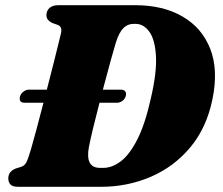

<svg xmlns="http://www.w3.org/2000/svg" viewBox="-20 -720 860 740"><path d="M12 -32.5Q12 -59 40.5 -70.5L63 -77.5Q75 -82 81.5 -94.2Q88 -106.5 99 -143.5Q107.5 -172.5 120.5 -221Q133.5 -269.5 147.5 -324H75.5Q50.5 -324 57.5 -349.5Q61.5 -360.5 71.2 -367.5Q81 -374.5 92 -374.5H160.5Q173.5 -424.5 185 -470.2Q196.5 -516 204.5 -548.5Q212.5 -581 215 -591.5Q221 -617 202.5 -624L181.5 -631.5Q171 -636.5 165 -643.5Q159 -650.5 159 -661.5Q159 -679 171 -689.5Q183 -700 205.5 -700H501Q608 -700 683.2 -656.5Q758.5 -613 790.2 -532Q822 -451 799 -338.5Q776.5 -227.5 713.5 -152.2Q650.5 -77 561 -38.5Q471.5 0 368.5 0H51.5Q28 0 20 -9.2Q12 -18.5 12 -32.5ZM378.5 -73Q412 -73 445.8 -98.5Q479.5 -124 509.5 -183Q539.5 -242 561.5 -341.5Q585 -442.5 581 -505.8Q577 -569 555 -598.5Q533 -628 502.5 -628H495Q472 -628 455.8 -612Q439.5 -596 427 -557.5Q421.5 -539.5 407 -487.8Q392.5 -436 376.5 -374.5H445.5Q457.5 -374.5 462.8 -367.5Q468 -360.5 464.5 -349.5Q461 -337.5 451.2 -330.8Q441.5 -324 430 -324H363.5Q349.5 -270.5 338.2 -223.5Q327 -176.5 322.5 -152.5Q308 -73 365.5 -73Z"/></svg>

Font: Fraunces 9pt S000 Black
Style: Italic
Weight: 900
Italic angle: -16°
Version: Version 1.000; ttfautohint (v1.8.3)